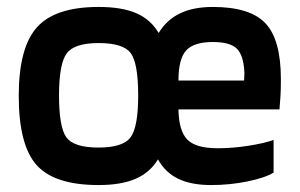

<svg xmlns="http://www.w3.org/2000/svg" viewBox="-20 -524 863 553"><path d="M435 -65Q412 -27 370.5 -9Q329 9 264 9Q137 9 85.5 -48.5Q34 -106 34 -248Q34 -387 86.5 -445.5Q139 -504 264 -504Q331 -504 372.5 -486Q414 -468 437 -429Q460 -467 498.5 -485.5Q537 -504 593 -504Q700 -504 744.5 -457Q789 -410 789 -296Q789 -268 788 -249.5Q787 -231 785 -209H494Q495 -147 519.5 -122Q544 -97 607 -97Q649 -97 694.5 -104Q740 -111 768 -121V-27Q744 -12 693 -1.5Q642 9 588 9Q531 9 493.5 -9Q456 -27 435 -65ZM684 -313Q682 -364 662.5 -383.5Q643 -403 593 -403Q538 -403 516 -378.5Q494 -354 494 -292H683Q683 -294 683.5 -301.5Q684 -309 684 -313ZM150 -249Q150 -157 171.5 -128Q193 -99 264 -99Q334 -99 356 -128.5Q378 -158 378 -249Q378 -342 356.5 -371Q335 -400 264 -400Q194 -400 172 -370Q150 -340 150 -249Z"/></svg>

Font: Blinker SemiBold
Style: Regular
Weight: 600
Designer: Juergen Huber
Foundry: supertype
Version: Version 1.015;PS 1.15;hotconv 1.0.88;makeotf.lib2.5.647800